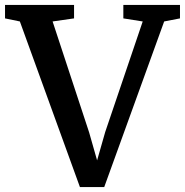

<svg xmlns="http://www.w3.org/2000/svg" viewBox="-40 -763 754 783"><path d="M-19.5 -688V-743H262V-688L174.5 -675.5L323.5 -223L356 -109L389 -224.5L542 -675.5L463 -688V-743H694V-688L629.5 -675.5L385 0H286L41 -675.5Z"/></svg>

Font: Merriweather SemiBold
Style: Regular
Weight: 600
Version: Version 2.100